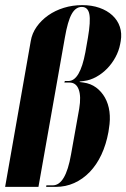

<svg xmlns="http://www.w3.org/2000/svg" viewBox="-82 -729 493 749"><path d="M68 0H-62L38 -569Q43 -599 61 -624.5Q79 -650 106 -669Q133 -688 167 -698.5Q201 -709 239 -709Q276 -709 306 -698.5Q336 -688 356.5 -669Q377 -650 385.5 -624.5Q394 -599 389 -569L387 -558Q382 -531 368.5 -506Q355 -481 336 -461.5Q317 -442 293.5 -429Q270 -416 245 -413L229 -411V-409L244 -407Q272 -403 293 -387.5Q314 -372 327.5 -348Q341 -324 345 -293.5Q349 -263 343 -228L341 -214Q332 -165 313.5 -125.5Q295 -86 268 -58Q241 -30 207.5 -15Q174 0 136 0H98L99 -6H124Q174 -6 195 -126L227 -305Q235 -353 225 -380Q215 -407 189 -407H169L171 -413H185Q230 -413 251 -525L261 -582Q272 -646 266.5 -674Q261 -702 237 -702Q213 -702 197.5 -674Q182 -646 171 -582Z"/></svg>

Font: Moniqa Black Ita Display
Style: Italic
Weight: 900
Italic angle: -10°
Designer: Rajesh Rajput
Foundry: Rajesh Rajput
Version: Version 1.000